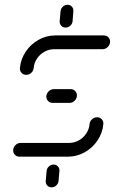

<svg xmlns="http://www.w3.org/2000/svg" viewBox="-20 -670 491 821"><path d="M200.4 131.1Q189.3 131.1 181.9 123Q174.4 114.8 175.6 103.3L179.3 61.1Q180.4 49.6 189.1 41.7Q197.8 33.7 208.9 33.7Q220.4 33.7 227.8 41.7Q235.2 49.6 234.1 61.1L230.4 103.3Q229.6 114.8 220.7 123Q211.9 131.1 200.4 131.1ZM395.2 -168.5Q407.4 -168.5 415.2 -160Q423 -151.5 421.9 -139.3Q418.5 -101.5 397 -69.4Q375.6 -37.4 341.9 -18.7Q308.1 0 270.4 0H63.3Q51.9 0 44.1 -7.8Q36.3 -15.6 36.3 -27Q36.3 -39.6 45.9 -49.3Q55.6 -58.9 68.1 -58.9H275.6Q297.4 -58.9 316.9 -69.6Q336.3 -80.4 348.7 -98.9Q361.1 -117.4 363 -139.3Q364.1 -151.5 373.5 -160Q383 -168.5 395.2 -168.5ZM308.9 -261.9Q308.9 -248.9 299.4 -239.4Q290 -230 277 -230H205.2Q193 -230 185.2 -238.5Q177.4 -247 178.1 -259.3Q179.6 -271.5 188.9 -280.2Q198.1 -288.9 210.4 -288.9H281.9Q293.3 -288.9 301.1 -281.1Q308.9 -273.3 308.9 -261.9ZM92.2 -350Q80 -350 72 -358.5Q64.1 -367 65.2 -379.3Q68.5 -417 90 -449.1Q111.5 -481.1 145 -499.8Q178.5 -518.5 216.3 -518.5H423.7Q435.2 -518.5 443 -510.9Q450.7 -503.3 450.7 -492.6Q450.7 -479.3 441.1 -469.4Q431.5 -459.6 418.5 -459.6H211.5Q189.6 -459.6 170.2 -448.9Q150.7 -438.1 138.3 -419.6Q125.9 -401.1 124.1 -379.3Q123 -367 113.7 -358.5Q104.4 -350 92.2 -350ZM260.4 -552.2Q248.9 -552.2 241.7 -560.2Q234.4 -568.1 235.2 -579.6L238.9 -621.9Q240 -633.3 248.7 -641.5Q257.4 -649.6 268.9 -649.6Q280 -649.6 287.4 -641.5Q294.8 -633.3 293.7 -621.9L290.4 -579.6Q289.3 -568.1 280.6 -560.2Q271.9 -552.2 260.4 -552.2Z"/></svg>

Font: 26F Galaxy Sans Medium
Style: Italic
Weight: 500
Italic angle: -5°
Designer: C₂₉H₂₅N₃O₅
Version: Version 1.200